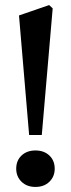

<svg xmlns="http://www.w3.org/2000/svg" viewBox="-20 -726 280 758"><path d="M95 -193 55 -665 174 -706 188 -693 145 -193ZM120 12Q86 12 65 -8.5Q44 -29 44 -60Q44 -92 65 -112Q86 -132 120 -132Q154 -132 175 -112Q196 -92 196 -60Q196 -29 175 -8.5Q154 12 120 12Z"/></svg>

Font: Platypi Light
Style: Regular
Weight: 300
Designer: David Sargent
Foundry: Bolt Cutter Type
Version: Version 1.200